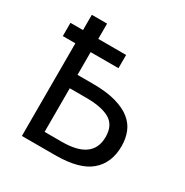

<svg xmlns="http://www.w3.org/2000/svg" viewBox="-165 -847 944 980"><g transform="rotate(30 307.5 -357.0)"><path d="M23 -546V-624H97V-714H187V-624H351V-546H187V-412H277Q358 -412 413 -396.5Q468 -381 501.5 -354Q535 -327 549.5 -290Q564 -253 564 -209Q564 -110 499.5 -55Q435 0 294 0H97V-546ZM187 -333V-76H289Q470 -76 470 -209Q470 -278 422.5 -305.5Q375 -333 285 -333Z"/></g></svg>

Font: BC Sans
Style: Regular
Weight: 400
Designer: Monotype Design Team
Province of B.C.
Foundry: Monotype Imaging Inc.
Version: Version 2.000;GOOG;noto-source:20170915:90ef993387c0